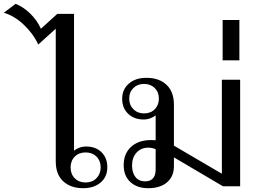

<svg xmlns="http://www.w3.org/2000/svg" viewBox="-157 -979 1354 1009"><path d="M136 -131V-828L44 -745Q17 -803 -32.5 -849.5Q-82 -896 -137 -912L-75 -959Q-33 -942 2.5 -907Q38 -872 58 -828L144 -906H232V-187Q242 -196 259 -202.5Q276 -209 296 -209Q346 -209 376.5 -179Q407 -149 407 -100Q407 -50 372 -20Q337 10 280 10Q215 10 175.5 -26Q136 -62 136 -131ZM372 -99Q372 -134 350 -156Q328 -178 293 -178Q258 -178 236 -156Q214 -134 214 -99Q214 -64 236 -42Q258 -20 293 -20Q328 -20 350 -42.5Q372 -65 372 -99Z M1105 -560V0H1015L757 -152V-106Q757 -52 721 -21Q685 10 622 10Q563 10 528 -22.5Q493 -55 493 -111Q493 -172 532 -207.5Q571 -243 638 -243Q653 -243 661 -242V-373Q651 -364 633.5 -357.5Q616 -351 598 -351Q548 -351 516.5 -381Q485 -411 485 -460Q485 -509 520 -539.5Q555 -570 612 -570Q680 -570 718.5 -533Q757 -496 757 -429V-213Q768 -208 770 -206L1009 -66V-560ZM678 -461Q678 -495 656 -516.5Q634 -538 600 -538Q566 -538 544 -516.5Q522 -495 522 -461Q522 -427 544 -405Q566 -383 600 -383Q635 -383 656.5 -405Q678 -427 678 -461ZM661 -195Q643 -203 622 -203Q584 -203 560.5 -177Q537 -151 537 -110Q537 -71 555 -48.5Q573 -26 605 -26Q661 -26 661 -89Z M1013 -874H1101V-662H1013Z"/></svg>

Font: Fahkwang
Style: Regular
Weight: 400
Version: Version 1.000; ttfautohint (v1.6)